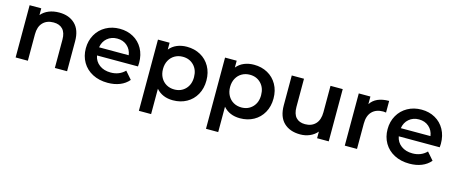

<svg xmlns="http://www.w3.org/2000/svg" viewBox="-45 -1121 4486 1896"><g transform="rotate(15 2198.5 -173.0)"><path d="M608 -306V0H483V-290Q483 -360 450 -395.5Q417 -431 356 -431Q287 -431 247 -389.5Q207 -348 207 -270V0H82V-534H201V-465Q232 -502 279 -521Q326 -540 385 -540Q486 -540 547 -481Q608 -422 608 -306Z M1272 -227H853Q864 -168 910.5 -133.5Q957 -99 1026 -99Q1114 -99 1171 -157L1238 -80Q1202 -37 1147 -15Q1092 7 1023 7Q935 7 868 -28Q801 -63 764.5 -125.5Q728 -188 728 -267Q728 -345 763.5 -407.5Q799 -470 862 -505Q925 -540 1004 -540Q1082 -540 1143.5 -505.5Q1205 -471 1239.5 -408.5Q1274 -346 1274 -264Q1274 -251 1272 -227ZM852 -310H1155Q1147 -368 1106 -404Q1065 -440 1004 -440Q944 -440 902.5 -404.5Q861 -369 852 -310Z M1961 -267Q1961 -186 1926 -123.5Q1891 -61 1829.5 -27Q1768 7 1690 7Q1582 7 1519 -65V194H1394V-534H1513V-464Q1544 -502 1589.5 -521Q1635 -540 1690 -540Q1768 -540 1829.5 -506Q1891 -472 1926 -410Q1961 -348 1961 -267ZM1834 -267Q1834 -342 1789.5 -388Q1745 -434 1676 -434Q1631 -434 1595 -413.5Q1559 -393 1538 -355Q1517 -317 1517 -267Q1517 -217 1538 -179Q1559 -141 1595 -120.5Q1631 -100 1676 -100Q1745 -100 1789.5 -146Q1834 -192 1834 -267Z M2647 -267Q2647 -186 2612 -123.5Q2577 -61 2515.5 -27Q2454 7 2376 7Q2268 7 2205 -65V194H2080V-534H2199V-464Q2230 -502 2275.5 -521Q2321 -540 2376 -540Q2454 -540 2515.5 -506Q2577 -472 2612 -410Q2647 -348 2647 -267ZM2520 -267Q2520 -342 2475.5 -388Q2431 -434 2362 -434Q2317 -434 2281 -413.5Q2245 -393 2224 -355Q2203 -317 2203 -267Q2203 -217 2224 -179Q2245 -141 2281 -120.5Q2317 -100 2362 -100Q2431 -100 2475.5 -146Q2520 -192 2520 -267Z M3283 -534V0H3164V-68Q3134 -32 3089 -12.5Q3044 7 2992 7Q2885 7 2823.5 -52.5Q2762 -112 2762 -229V-534H2887V-246Q2887 -174 2919.5 -138.5Q2952 -103 3012 -103Q3079 -103 3118.5 -144.5Q3158 -186 3158 -264V-534Z M3756 -540V-421Q3740 -424 3727 -424Q3654 -424 3613 -381.5Q3572 -339 3572 -259V0H3447V-534H3566V-456Q3620 -540 3756 -540Z M4357 -227H3938Q3949 -168 3995.5 -133.5Q4042 -99 4111 -99Q4199 -99 4256 -157L4323 -80Q4287 -37 4232 -15Q4177 7 4108 7Q4020 7 3953 -28Q3886 -63 3849.5 -125.5Q3813 -188 3813 -267Q3813 -345 3848.5 -407.5Q3884 -470 3947 -505Q4010 -540 4089 -540Q4167 -540 4228.5 -505.5Q4290 -471 4324.5 -408.5Q4359 -346 4359 -264Q4359 -251 4357 -227ZM3937 -310H4240Q4232 -368 4191 -404Q4150 -440 4089 -440Q4029 -440 3987.5 -404.5Q3946 -369 3937 -310Z"/></g></svg>

Font: APTA Sans SemiBold
Style: Bold
Weight: 600
Version: Version 7.200